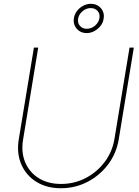

<svg xmlns="http://www.w3.org/2000/svg" viewBox="-20 -977 726 1006"><path d="M299.3 9.3Q224.6 9.3 170.4 -24.4Q116.2 -58.1 91.3 -116.5Q66.4 -174.8 78.6 -248.5L157.7 -727.5H180.2L101.1 -246.6Q89.8 -179.2 112.1 -126.5Q134.3 -73.7 183.1 -43.5Q231.9 -13.2 299.8 -13.2Q369.1 -13.2 428.5 -43.9Q487.8 -74.7 528.1 -127.9Q568.4 -181.2 579.6 -248.5L658.7 -727.5H681.2L602.1 -246.6Q589.8 -172.9 546.1 -115Q502.4 -57.1 438 -23.9Q373.5 9.3 299.3 9.3ZM434.1 -803.7Q412.1 -803.7 395.8 -814.5Q379.4 -825.2 371.6 -842.8Q363.8 -860.4 367.2 -881.8Q370.6 -902.8 383.8 -919.9Q397 -937 416 -947Q435.1 -957 456.1 -957Q478 -957 494.4 -946.5Q510.7 -936 518.8 -918.2Q526.9 -900.4 522.9 -878.9Q520 -857.9 506.6 -841.1Q493.2 -824.2 474.1 -814Q455.1 -803.7 434.1 -803.7ZM434.6 -826.2Q458.5 -826.2 477.8 -842.5Q497.1 -858.9 501 -881.8Q504.9 -904.3 491.5 -919.4Q478 -934.6 455.6 -934.6Q431.6 -934.6 412.4 -918.2Q393.1 -901.9 389.2 -878.9Q385.7 -856.4 398.9 -841.3Q412.1 -826.2 434.6 -826.2Z"/></svg>

Font: Inter 24pt Thin
Style: Italic
Weight: 250
Italic angle: -9.3988°
Version: Version 4.001;git-66647c0bb